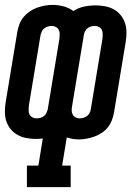

<svg xmlns="http://www.w3.org/2000/svg" viewBox="-31 -560 551 785"><path d="M79 205V117H126L144 6Q137 7 130 7.5Q123 8 116 8Q97 8 77.5 4.5Q58 1 41.5 -8Q25 -17 13 -31.5Q1 -46 -5 -64Q-11 -82 -11 -102Q-11 -122 -8 -141L40 -431Q43 -447 49 -462.5Q55 -478 66 -491Q77 -504 91 -513.5Q105 -523 120.5 -528.5Q136 -534 152 -537Q168 -540 184 -540Q207 -540 229 -534Q251 -528 269 -515Q289 -528 312.5 -533Q336 -538 359 -538Q379 -538 398 -534.5Q417 -531 433.5 -522Q450 -513 462 -498.5Q474 -484 480 -466Q486 -448 486 -428Q486 -408 483 -389L435 -99Q432 -83 426 -67.5Q420 -52 409.5 -39Q399 -26 384.5 -16.5Q370 -7 354.5 -1.5Q339 4 323 7Q307 10 291 10Q279 10 266.5 8Q254 6 242 2L223 117H258V205ZM118 -76Q126 -76 133.5 -78Q141 -80 148 -85Q155 -90 158.5 -97.5Q162 -105 164 -112L212 -402Q213 -412 213 -421Q213 -430 209 -438Q205 -446 197 -450Q189 -454 180 -454Q172 -454 164.5 -451.5Q157 -449 150.5 -444.5Q144 -440 140.5 -432.5Q137 -425 135 -418L87 -128Q86 -119 86 -109.5Q86 -100 89.5 -92.5Q93 -85 101 -80.5Q109 -76 118 -76ZM295 -76Q303 -76 310.5 -78.5Q318 -81 324.5 -85.5Q331 -90 335 -97.5Q339 -105 340 -112L388 -402Q389 -411 389 -420.5Q389 -430 385.5 -437.5Q382 -445 374 -449.5Q366 -454 357 -454Q349 -454 341.5 -452Q334 -450 327.5 -445Q321 -440 317 -432.5Q313 -425 312 -418L264 -128Q262 -118 262 -109Q262 -100 266 -92Q270 -84 278 -80Q286 -76 295 -76Z"/></svg>

Font: Iosevka Slab Semibold Oblique
Style: Regular
Weight: 600
Italic angle: -9°
Monospace: yes
Designer: Belleve Invis
Foundry: Belleve Invis
Version: Version 11.1.1; ttfautohint (v1.8.3)